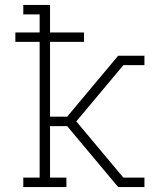

<svg xmlns="http://www.w3.org/2000/svg" viewBox="-20 -755 640 775"><path d="M74 0V-38H140V-586H42V-624H140V-697H74V-735H182V-624H319V-586H182V-284H251L457 -530H563V-492H478L288 -265L478 -38H563V0H457L251 -246H182V-38H248V0Z"/></svg>

Font: Iosevka Curly Slab XLtEx
Style: Regular
Weight: 200
Width: 7
Monospace: yes
Designer: Belleve Invis
Foundry: Belleve Invis
Version: Version 11.1.0; ttfautohint (v1.8.3)